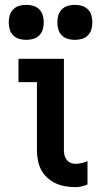

<svg xmlns="http://www.w3.org/2000/svg" viewBox="-20 -762 415 790"><path d="M291 8Q270 8 249 4.5Q228 1 209.5 -7.5Q191 -16 175 -30.5Q159 -45 149.5 -63Q140 -81 136 -102Q132 -123 132 -143V-424H56V-520H243V-143Q243 -133 245.5 -123Q248 -113 254.5 -104.5Q261 -96 270.5 -92Q280 -88 291 -88Q303 -88 316 -91Q329 -94 340 -99V-3Q329 2 316 5Q303 8 291 8ZM288 -598Q273 -598 259 -602Q245 -606 234.5 -616.5Q224 -627 220 -641Q216 -655 216 -670Q216 -685 220 -699Q224 -713 234.5 -723.5Q245 -734 259 -738Q273 -742 288 -742Q303 -742 317 -738Q331 -734 341.5 -723.5Q352 -713 356 -699Q360 -685 360 -670Q360 -655 356 -641Q352 -627 341.5 -616.5Q331 -606 317 -602Q303 -598 288 -598ZM88 -598Q73 -598 59 -602Q45 -606 34.5 -616.5Q24 -627 20 -641Q16 -655 16 -670Q16 -685 20 -699Q24 -713 34.5 -723.5Q45 -734 59 -738Q73 -742 88 -742Q103 -742 117 -738Q131 -734 141.5 -723.5Q152 -713 156 -699Q160 -685 160 -670Q160 -655 156 -641Q152 -627 141.5 -616.5Q131 -606 117 -602Q103 -598 88 -598Z"/></svg>

Font: Iosevka Julsh Curly
Style: Bold
Weight: 700
Designer: Belleve Invis
Foundry: Belleve Invis
Version: Version 15.0.2; ttfautohint (v1.8.4)